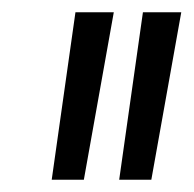

<svg xmlns="http://www.w3.org/2000/svg" viewBox="-20 -720 316 313"><path d="M64.3 -427 103 -700H165.5L116.7 -427ZM174.3 -427 213 -700H275.5L226.7 -427Z"/></svg>

Font: Georama
Style: Italic
Weight: 400
Width: 2
Italic angle: -9°
Designer: Jean-Baptiste Levee
Foundry: Production Type
Version: Version 1.000